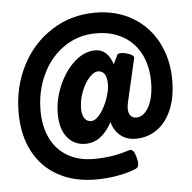

<svg xmlns="http://www.w3.org/2000/svg" viewBox="-47 -573 693 694"><g transform="rotate(-5 300.0 -225.5)"><path d="M579.6 -259.3Q579.6 -197.3 560.3 -152.1Q541 -106.9 507.1 -83.3Q473.1 -59.6 430.2 -59.6Q396.5 -59.6 374.3 -78.1Q352.1 -96.7 343.8 -127.4Q306.2 -57.1 247.6 -57.1Q206.5 -57.1 181.6 -87.9Q156.7 -118.7 156.7 -174.3Q156.7 -224.6 178.2 -275.1Q199.7 -325.7 235.4 -358.2Q271 -390.6 311.5 -390.6Q356 -390.6 374 -334.5L390.1 -368.2Q392.6 -372.6 404.3 -372.6Q413.6 -372.6 423.8 -369.6Q436.5 -366.2 443.8 -361.1Q451.2 -356 449.2 -349.6L414.1 -197.3Q410.2 -181.6 410.2 -171.4Q410.2 -153.8 418 -144.8Q425.8 -135.7 438 -135.7Q456.5 -135.7 471.2 -150.9Q485.8 -166 494.4 -194.1Q502.9 -222.2 502.9 -259.3Q502.9 -316.9 481 -360.4Q459 -403.8 417.5 -427.7Q376 -451.7 319.8 -451.7Q254.9 -451.7 203.9 -416.7Q152.8 -381.8 124.3 -321.8Q95.7 -261.7 95.7 -189.9Q95.7 -133.3 116.5 -90.3Q137.2 -47.4 177.2 -23.7Q217.3 0 273.4 0Q339.8 0 399.4 -19.5Q403.3 -21 406.2 -21Q413.1 -21 418 -14.4Q422.9 -7.8 427.2 8.3Q430.7 21.5 430.7 29.8Q430.7 38.1 427.7 42.5Q424.8 46.9 418.9 49.3Q393.1 60.5 353.8 67.6Q314.5 74.7 274.4 74.7Q194.8 74.7 136.5 42.2Q78.1 9.8 47.1 -49.8Q16.1 -109.4 16.1 -189.9Q16.1 -283.7 55.9 -360.6Q95.7 -437.5 165.8 -481.9Q235.8 -526.4 322.3 -526.4Q398.9 -526.4 457.3 -492.2Q515.6 -458 547.6 -397.2Q579.6 -336.4 579.6 -259.3ZM242.2 -185.1Q242.2 -162.1 251 -149.7Q259.8 -137.2 274.4 -137.2Q291 -137.2 307.9 -158.9Q324.7 -180.7 335.7 -211.2Q346.7 -241.7 346.7 -264.2Q346.7 -314 314.5 -314Q299.3 -314 282.2 -294.7Q265.1 -275.4 253.7 -245.4Q242.2 -215.3 242.2 -185.1Z"/></g></svg>

Font: Courier Prime Sans
Style: Bold
Weight: 700
Designer: Alan Dague-Greene
Foundry: Quote-Unquote Apps
Version: Version 3.020